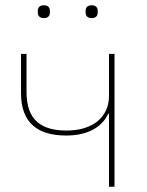

<svg xmlns="http://www.w3.org/2000/svg" viewBox="-20 -711 561 731"><path d="M395 -278H392C372 -234 323 -195 232 -195C124 -195 60 -243 60 -356V-506H81V-360C81 -253 138 -214 234 -214C333 -214 395 -265 395 -346V-506H416V0H395ZM147 -642C130 -642 124 -652 124 -663V-670C124 -681 130 -691 147 -691C164 -691 170 -681 170 -670V-663C170 -652 164 -642 147 -642ZM329 -642C312 -642 306 -652 306 -663V-670C306 -681 312 -691 329 -691C346 -691 352 -681 352 -670V-663C352 -652 346 -642 329 -642Z"/></svg>

Font: Plexus Sans Thin
Style: Regular
Weight: 250
Version: Version 2.001;PS 002.001;hotconv 1.0.70;makeotf.lib2.5.58329